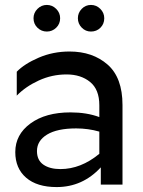

<svg xmlns="http://www.w3.org/2000/svg" viewBox="-20 -749 582 779"><path d="M225 -63Q308 -63 383 -125V-215Q338 -228 289 -228Q212 -228 171 -203Q130 -178 130 -136Q130 -99 156 -81Q182 -63 225 -63ZM383 -322Q383 -386 345.5 -416.5Q308 -447 250 -447Q191 -447 137.5 -422.5Q84 -398 48 -361V-458Q79 -490 137 -515Q195 -540 262 -540Q356 -540 416.5 -487Q477 -434 477 -323V0H389V-70Q315 10 210 10Q130 10 86 -28Q42 -66 42 -132Q42 -203 103.5 -248Q165 -293 266 -293Q332 -293 383 -274ZM116 -675Q116 -697 132 -713Q148 -729 170 -729Q192 -729 208 -713Q224 -697 224 -675Q224 -652 208 -636.5Q192 -621 170 -621Q148 -621 132 -636.5Q116 -652 116 -675ZM349 -621Q327 -621 311.5 -637Q296 -653 296 -675Q296 -697 311.5 -713Q327 -729 349 -729Q371 -729 387 -713Q403 -697 403 -675Q403 -652 387.5 -636.5Q372 -621 349 -621Z"/></svg>

Font: Roundo Medium
Style: Regular
Weight: 500
Designer: Namrata Goyal (Gurmukhi), Shiva Nallaperumal (Latin)
Foundry: Indian Type Foundry
Version: Version 1.000;PS 1.0;hotconv 1.0.88;makeotf.lib2.5.647800